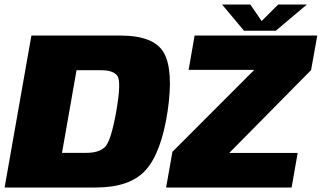

<svg xmlns="http://www.w3.org/2000/svg" viewBox="-32 -833 1429 853"><path d="M-11.5 0H393.5Q545.5 0 615 -77Q684.5 -154 712.5 -338Q739.5 -519 696.8 -597Q654 -675 502.5 -675H107.5ZM243.5 -154 308 -521H418Q470 -521 489 -496.8Q508 -472.5 484.5 -338Q460.5 -203 433 -178.5Q405.5 -154 353.5 -154ZM706 0H1263.5L1290.5 -153.5H986.5L1350 -521.5L1377.5 -675H832.5L806 -522.5H1097.5L734 -158.5ZM1052 -696.5H1193.5L1331.5 -813H1204L1130.5 -739.5L1080 -813H954.5Z"/></svg>

Font: Anybody Thin Black
Style: Italic
Weight: 900
Italic angle: -10°
Version: Version 1.113;gftools[0.9.25]